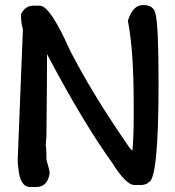

<svg xmlns="http://www.w3.org/2000/svg" viewBox="-20 -743 695 763"><path d="M547.7 -722.8H550.1Q589 -722.8 597.1 -691.6Q610.1 -651.3 610.1 -412Q610.1 -18.2 568.3 -18.2Q568.3 -11 542.4 -7.7H514.1Q481.1 -7.7 425.9 -95.9Q311.3 -254.7 169.3 -523.3V-525.7H166.9V-518Q166.9 -426.9 164.5 -201.9Q161.6 -169.8 161.6 -165.9Q164.5 -155.4 164.5 -118.9V-108.9Q177.5 -64.3 177.5 -54.2Q167.9 0 125.7 0H99.8Q58.5 0 52.8 -77.7Q50.4 -85.9 50.4 -108.9L71 -626.9Q63.3 -652.8 63.3 -686.3Q79.6 -720.4 112.7 -720.4H138.6Q178.9 -720.4 257.6 -543.9Q347.2 -368.8 493.5 -157.8Q504.1 -144.8 506.5 -144.8Q511.3 -206.7 511.3 -271.9V-331.4Q511.3 -544.4 488.2 -660.4Q507.4 -722.8 547.7 -722.8Z"/></svg>

Font: Namteng
Style: Regular
Weight: 400
Designer: Khon Soe Zaw Thu
Foundry: MPUA
Version: Version 1.03 June 17, 2016